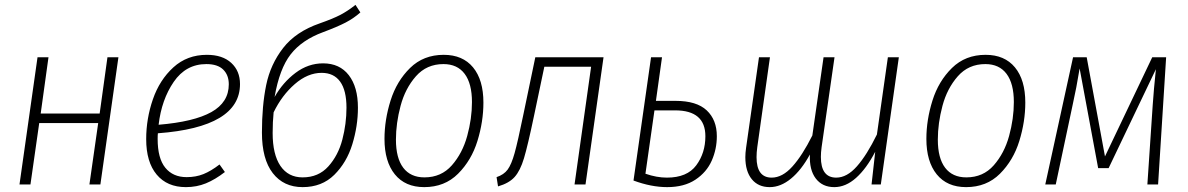

<svg xmlns="http://www.w3.org/2000/svg" viewBox="-20 -757 4875 788"><path d="M347 0 383 -252H141L105 0H60L134 -522H179L147 -291H389L421 -522H466L392 0Z M628 -210Q627 -202 627 -187Q627 -107 658.5 -68.5Q690 -30 746 -30Q784 -30 815 -42.5Q846 -55 881 -82L903 -51Q863 -20 825 -4.5Q787 11 743 11Q666 11 623 -40.5Q580 -92 580 -186Q580 -270 607.5 -349.5Q635 -429 691.5 -480.5Q748 -532 829 -532Q893 -532 929 -499Q965 -466 965 -412Q965 -235 628 -210ZM631 -245Q776 -257 847.5 -297Q919 -337 919 -411Q919 -449 896 -471.5Q873 -494 827 -494Q743 -494 693 -421Q643 -348 631 -245Z M1449 -315Q1449 -240 1426 -165Q1403 -90 1352 -39.5Q1301 11 1222 11Q1144 11 1099.5 -46.5Q1055 -104 1055 -213Q1055 -323 1072.5 -408Q1090 -493 1142 -560Q1194 -627 1292 -661Q1346 -680 1376 -695.5Q1406 -711 1439 -737L1459 -706Q1432 -682 1398.5 -664.5Q1365 -647 1306 -625Q1219 -593 1173 -534Q1127 -475 1107 -359Q1141 -419 1193 -458Q1245 -497 1306 -497Q1374 -497 1411.5 -448.5Q1449 -400 1449 -315ZM1402 -315Q1402 -386 1376 -422Q1350 -458 1300 -458Q1243 -458 1190 -412Q1137 -366 1103 -296Q1099 -257 1099 -211Q1099 -123 1131 -76Q1163 -29 1222 -29Q1287 -29 1327.5 -74Q1368 -119 1385 -184Q1402 -249 1402 -315Z M1558 -187Q1558 -265 1583 -344.5Q1608 -424 1663 -478Q1718 -532 1801 -532Q1879 -532 1921.5 -480.5Q1964 -429 1964 -336Q1964 -258 1939.5 -178.5Q1915 -99 1860 -44Q1805 11 1721 11Q1643 11 1600.5 -41.5Q1558 -94 1558 -187ZM1917 -338Q1917 -414 1887 -454Q1857 -494 1800 -494Q1731 -494 1687 -444Q1643 -394 1624 -322.5Q1605 -251 1605 -184Q1605 -108 1635 -68.5Q1665 -29 1722 -29Q1791 -29 1834.5 -78.5Q1878 -128 1897.5 -199Q1917 -270 1917 -338Z M2383 0H2338L2406 -483H2214L2172 -283Q2146 -159 2130.5 -107.5Q2115 -56 2092 -30.5Q2069 -5 2024 8L2018 -30Q2048 -40 2063.5 -61Q2079 -82 2092 -128.5Q2105 -175 2128 -287L2177 -522H2457Z M2922 -198Q2922 -145 2901 -97.5Q2880 -50 2834 -19.5Q2788 11 2718 11Q2653 11 2580 -16L2652 -522H2697L2672 -343H2753Q2839 -343 2880.5 -304Q2922 -265 2922 -198ZM2875 -198Q2875 -304 2751 -304H2666L2629 -44Q2675 -28 2717 -28Q2800 -28 2837.5 -78.5Q2875 -129 2875 -198Z M3669 -522 3595 0H3557L3572 -134Q3536 -65 3493.5 -27Q3451 11 3404 11Q3355 11 3328 -24.5Q3301 -60 3304 -123Q3269 -59 3226.5 -24Q3184 11 3139 11Q3092 11 3065.5 -21.5Q3039 -54 3039 -112Q3039 -129 3042 -150L3095 -522H3140L3088 -153Q3085 -131 3085 -112Q3085 -28 3147 -28Q3191 -28 3232 -73.5Q3273 -119 3314 -201L3360 -522H3405L3352 -153Q3349 -131 3349 -113Q3349 -28 3412 -28Q3456 -28 3497 -74.5Q3538 -121 3579 -205L3624 -522Z M3782 -187Q3782 -265 3807 -344.5Q3832 -424 3887 -478Q3942 -532 4025 -532Q4103 -532 4145.5 -480.5Q4188 -429 4188 -336Q4188 -258 4163.5 -178.5Q4139 -99 4084 -44Q4029 11 3945 11Q3867 11 3824.5 -41.5Q3782 -94 3782 -187ZM4141 -338Q4141 -414 4111 -454Q4081 -494 4024 -494Q3955 -494 3911 -444Q3867 -394 3848 -322.5Q3829 -251 3829 -184Q3829 -108 3859 -68.5Q3889 -29 3946 -29Q4015 -29 4058.5 -78.5Q4102 -128 4121.5 -199Q4141 -270 4141 -338Z M4733 0H4689L4711 -327Q4715 -387 4724 -473L4530 -67H4487L4411 -476Q4398 -396 4382 -325L4313 0H4270L4384 -522H4440L4515 -115L4709 -522H4766Z"/></svg>

Font: Fira Sans Condensed ExtraLight
Style: Italic
Weight: 275
Width: 3
Italic angle: -8°
Designer: Carrois Corporate & Edenspiekermann AG
Foundry: Carrois Corporate GbR & Edenspiekermann AG
Version: Version 4.203